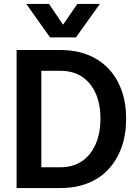

<svg xmlns="http://www.w3.org/2000/svg" viewBox="-20 -951 690 971"><path d="M64 0V-698H285Q363 -698 424.5 -673.5Q486 -649 529 -603.5Q572 -558 595 -494Q618 -430 618 -351Q618 -271 595 -206.5Q572 -142 529 -95.5Q486 -49 424.5 -24.5Q363 0 285 0ZM189 -105H285Q349 -105 394 -135.5Q439 -166 463.5 -221.5Q488 -277 488 -351Q488 -425 463.5 -479.5Q439 -534 394 -563.5Q349 -593 285 -593H189ZM113 -931H228L299 -826L371 -931H485L364 -762H233Z"/></svg>

Font: Azeret Mono Medium
Style: Regular
Weight: 500
Designer: Martin Vácha
Foundry: Displaay
Version: Version 1.002